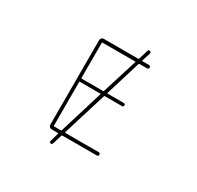

<svg xmlns="http://www.w3.org/2000/svg" viewBox="-187 -1058 1374 1339"><g transform="rotate(30 500.0 -388.0)"><path d="M375 64.5Q363.3 60.5 367.2 48.8L386.7 -19.5Q387.7 -23.4 382.8 -23.4H333Q322.3 -23.4 315.4 -30.8Q308.6 -38.1 308.6 -47.9V-727.5Q308.6 -737.3 315.4 -744.6Q322.3 -752 333 -752H609.4Q613.3 -752 615.2 -755.9L637.7 -831.1Q639.6 -840.8 648.4 -840.8Q650.4 -840.8 653.3 -839.8Q666 -835.9 662.1 -823.2L640.6 -755.9Q639.6 -752 644.5 -752H697.3Q702.1 -752 706.1 -748Q710 -744.1 710 -738.3Q710 -732.4 706.1 -728.5Q702.1 -724.6 697.3 -724.6H635.7Q630.9 -724.6 629.9 -720.7L543.9 -439.5Q542 -434.6 546.9 -434.6H676.8Q682.6 -434.6 686 -431.2Q689.5 -427.7 689.5 -422.4Q689.5 -417 686 -413.1Q682.6 -409.2 676.8 -409.2H539.1Q534.2 -409.2 533.2 -405.3L424.8 -53.7Q423.8 -49.8 427.7 -49.8H697.3Q703.1 -49.8 706.5 -45.9Q710 -42 710 -36.6Q710 -31.2 706.5 -27.3Q703.1 -23.4 697.3 -23.4H419.9Q416 -23.4 414.1 -19.5L390.6 56.6Q387.7 65.4 379.9 65.4Q377.9 65.4 375 64.5ZM334 -53.7Q334 -49.8 337.9 -49.8H391.6Q396.5 -49.8 397.5 -53.7L504.9 -405.3Q506.8 -409.2 502 -409.2H337.9Q334 -409.2 334 -405.3ZM334 -439.5Q334 -434.6 337.9 -434.6H509.8Q514.6 -434.6 515.6 -439.5L603.5 -720.7Q604.5 -724.6 600.6 -724.6H337.9Q334 -724.6 334 -720.7Z"/></g></svg>

Font: Rounded Mgen+ 1mn thin
Style: Regular
Weight: 100
Designer: [Source Han Sans]
Ryoko NISHIZUKA  (kana & ideographs); Paul D. Hunt (Latin, Greek & Cyrillic); Wenlong ZHANG  (bopomofo
Version: Version 1.059.20150602